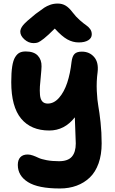

<svg xmlns="http://www.w3.org/2000/svg" viewBox="-20 -839 651 1090"><path d="M170.9 -594.2Q142.1 -594.2 118.7 -615.2Q95.2 -636.2 95.2 -659.2Q95.2 -675.8 110.4 -695.1Q125.5 -714.4 182.1 -759.8Q218.3 -786.6 231.9 -795.7Q245.6 -804.7 265.1 -811.8Q284.7 -818.8 308.1 -818.8Q333 -818.8 352.5 -807.1Q372.1 -795.4 391.1 -770Q410.2 -744.6 432.6 -724.9Q455.1 -705.1 468.8 -696Q482.4 -687 491.7 -674.1Q501 -661.1 501 -644Q501 -623 481.2 -610.6Q461.4 -598.1 426.8 -598.1Q393.6 -598.1 362.5 -615.2Q331.5 -632.3 291 -676.8Q252.4 -638.2 229.5 -620.1Q206.5 -602.1 196 -598.1Q185.5 -594.2 170.9 -594.2ZM319.8 231Q196.8 231 138.9 194.8Q81.1 158.7 81.1 97.2Q81.1 68.8 95.5 53.5Q109.9 38.1 137.2 38.1Q150.9 38.1 167.2 43.9Q183.6 49.8 198.7 57.1Q213.9 64.5 244.6 70.3Q275.4 76.2 314.9 76.2Q365.7 76.2 387.9 50.5Q410.2 24.9 410.2 -24.9Q410.2 -41 404.8 -172.9Q346.2 -98.1 259.8 -98.1Q156.2 -98.1 100.1 -165.5Q43.9 -232.9 43.9 -373Q43.9 -426.8 49.3 -461.7Q54.7 -496.6 66.2 -514.9Q77.6 -533.2 91.6 -540Q105.5 -546.9 126 -546.9Q172.4 -546.9 194.6 -523.2Q216.8 -499.5 215.8 -461.9Q215.3 -441.9 211.7 -406.2Q208 -370.6 206.5 -347.9Q205.1 -325.2 207 -300.5Q209 -275.9 220 -263.4Q231 -251 251 -251Q286.6 -251 315.4 -283.9Q344.2 -316.9 361.6 -369.4Q378.9 -421.9 386.2 -487.8Q390.1 -519.5 403.1 -532.7Q416 -545.9 444.8 -545.9Q487.3 -545.9 513.9 -515.9Q540.5 -485.8 534.2 -430.2Q526.9 -376.5 529.5 -322.5Q532.2 -268.6 538.3 -235.8Q544.4 -203.1 550.8 -145Q557.1 -86.9 557.1 -24.9Q557.1 39.1 539.6 88.4Q522 137.7 490 168.5Q458 199.2 415 215.1Q372.1 231 319.8 231Z"/></svg>

Font: Shantell Sans Bouncy
Style: Bold
Weight: 700
Designer: Stephen Nixon, Anya Danilova, Shantell Martin
Foundry: Arrow Type
Version: Version 1.006;[9816181b4]